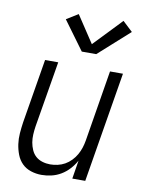

<svg xmlns="http://www.w3.org/2000/svg" viewBox="-86 -823 672 891"><g transform="rotate(10 250.0 -377.0)"><path d="M172 8Q146 8 121.5 0Q97 -8 80 -25Q63 -42 54 -65.5Q45 -89 41.5 -114Q38 -139 40 -165Q42 -191 46 -218L96 -520H158L106 -209Q103 -189 102 -170Q101 -151 104 -133Q107 -115 114.5 -98Q122 -81 135 -69.5Q148 -58 166 -52.5Q184 -47 203 -47Q220 -47 238 -51Q256 -55 272 -64Q288 -73 301.5 -87Q315 -101 324 -117Q333 -133 338.5 -150Q344 -167 347 -185L402 -520H463L377 0H316L330 -87Q318 -65 301 -46.5Q284 -28 263 -15.5Q242 -3 218.5 2.5Q195 8 172 8ZM257 -588 158 -723 213 -757 297 -630 423 -762 470 -718 325 -588Z"/></g></svg>

Font: Iosevka SS04 Light
Style: Italic
Weight: 300
Italic angle: -9°
Monospace: yes
Designer: Belleve Invis
Foundry: Belleve Invis
Version: Version 19.0.0; ttfautohint (v1.8.4)